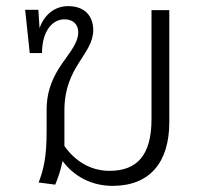

<svg xmlns="http://www.w3.org/2000/svg" viewBox="-20 -595 678 626"><path d="M474 -562V-207C474 -89 427 -38 337 -38C273 -38 223 -72 190 -119V-137V-235C190 -379 284 -417 284 -497C284 -540 259 -575 202 -575C157 -575 123 -545 109 -503L105 -563H62L77 -422H117C117 -494 151 -532 190 -532C218 -532 235 -516 235 -490C235 -421 132 -375 132 -237V-166C132 -82 122 -42 106 0L160 7C169 -14 178 -40 184 -70C219 -23 275 11 347 11C468 11 532 -65 532 -197V-562Z"/></svg>

Font: FiraGO Light
Style: Regular
Weight: 300
Designer: bBox Type
Foundry: bBox Type GmbH
Version: Version 1.001;PS 001.001;hotconv 1.0.88;makeotf.lib2.5.64775